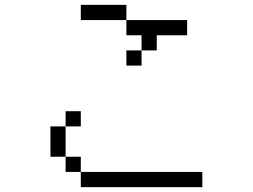

<svg xmlns="http://www.w3.org/2000/svg" viewBox="-20 -770 1040 790"><path d="M812.5 0V-62.5H312.5V0ZM312.5 -250V-312.5H250V-250H187.5Q187.5 -250 187.5 -125H250V-62.5H312.5V-125H250Q250 -125 250 -250ZM750 -625V-687.5H500V-625H562.5V-562.5H500V-500H562.5V-562.5H625V-625ZM500 -687.5V-750H312.5V-687.5Z"/></svg>

Font: BFUnifontExMono
Style: Regular
Weight: 500
Version: Version 15.0.06